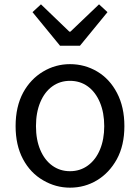

<svg xmlns="http://www.w3.org/2000/svg" viewBox="-20 -853 646 886"><path d="M179 -21Q120 -55 86 -119Q52 -183 52 -271Q52 -361 87 -426Q121 -488 178.5 -522.5Q236 -557 303 -557Q371 -557 428.5 -523Q486 -489 520 -424Q554 -359 554 -271Q554 -182 519 -118Q484 -55 427.5 -21Q371 13 303 13Q237 13 179 -21ZM461 -271Q461 -333 441 -380.5Q421 -428 385.5 -454Q350 -480 303 -480Q257 -480 221.5 -454.5Q186 -429 166 -381.5Q146 -334 146 -271Q146 -208 166 -161Q186 -114 221.5 -88.5Q257 -63 303 -63Q350 -63 386 -89.5Q422 -116 441.5 -163Q461 -210 461 -271ZM130 -797 169 -833 300 -707H305L437 -833L476 -797L349 -642H257Z"/></svg>

Font: Merged Yaku Han JP
Style: Regular
Weight: 400
Designer: Ryoko NISHIZUKA 西塚涼子 (kana, bopomofo & ideographs); Paul D. Hunt (Latin, Greek & Cyrillic); Sandoll Communications 산돌커뮤니
Foundry: Adobe
Version: Version 2.004